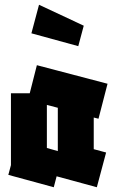

<svg xmlns="http://www.w3.org/2000/svg" viewBox="-20 -784 487 807"><path d="M206 3 15 -49 26 -90V-392H105L135 -510L432 -432L394 -285L374 -290V-157L426 -143L387 3L218 -43ZM177 -162 223 -149V-150V-331L177 -343ZM309 -590 112 -644 144 -764 332 -676Z"/></svg>

Font: Blaka
Style: Regular
Weight: 400
Designer: Mohamed Gaber
Foundry: Kief Type Foundry
Version: Version 1.003; ttfautohint (v1.8.4.7-5d5b)